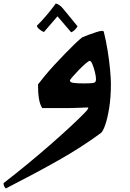

<svg xmlns="http://www.w3.org/2000/svg" viewBox="-150 -609 735 1082"><path d="M391 -164Q391 -178 385 -202.5Q379 -227 371 -246.5Q363 -266 356 -266Q350 -266 332 -250.5Q314 -235 294 -214.5Q274 -194 259 -176.5Q244 -159 244 -155Q244 -145 263.5 -142Q283 -139 320 -139Q337 -139 351.5 -139.5Q366 -140 372 -141Q386 -143 388.5 -149.5Q391 -156 391 -164ZM331 -3Q300 -2 280 -1Q260 0 240 0Q220 0 189 0Q177 0 158 0Q139 0 119.5 0Q100 0 88 0Q75 -19 69.5 -53Q64 -87 64 -133Q78 -152 102 -181Q126 -210 156 -242.5Q186 -275 216.5 -306.5Q247 -338 272.5 -362.5Q298 -387 314 -399Q325 -404 348 -412.5Q371 -421 393 -428Q415 -435 423 -435Q434 -435 435 -430Q448 -378 457 -321Q466 -264 470.5 -215Q475 -166 475 -137Q475 -61 465.5 -1.5Q456 58 443 95Q430 132 418 141Q311 220 181 293.5Q51 367 -117 453Q-130 442 -130 423Q-60 369 8.5 312.5Q77 256 138 202.5Q199 149 248 103.5Q297 58 328 26Q342 12 345 5.5Q348 -1 348 -2Q348 -4 331 -3ZM58 -464Q88 -494 112 -522.5Q136 -551 150 -570Q164 -589 164 -589Q171 -589 183 -581Q195 -573 204 -562L286 -462Q288 -459 276 -445.5Q264 -432 251 -427L174 -517L98 -429Q94 -429 84.5 -435Q75 -441 66.5 -449Q58 -457 58 -464Z"/></svg>

Font: Ruwudu
Style: Bold
Weight: 700
Designer: Becca Hirsbrunner Spalinger
Foundry: SIL International
Version: Version 3.000